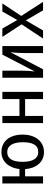

<svg xmlns="http://www.w3.org/2000/svg" viewBox="1005 -1627 635 2685"><g transform="rotate(-90 1322.5 -284.5)"><path d="M539 -582C402 -582 316 -473 301 -330H199V-569H99V0H199V-251H300C311 -98 396 13 538 13C697 13 783 -120 783 -285C783 -465 690 -582 539 -582ZM538 -67C448 -67 402 -147 402 -284C402 -433 449 -501 539 -501C627 -501 676 -422 676 -285C676 -147 638 -67 538 -67Z M1280 0H1380V-569H1280V-330H1044V-569H944V0H1044V-251H1280Z M2021 -569H1901L1666 -116C1668 -130 1677 -224 1677 -312V-569H1578V0H1696L1935 -457C1933 -444 1923 -357 1923 -257V0H2021Z M2442 -305 2617 -569H2504L2385 -361L2266 -569H2149L2325 -300L2126 0H2239L2380 -241L2520 0H2639Z"/></g></svg>

Font: Glow Sans SC Normal Medium
Style: Regular
Weight: 600
Designer: Ryoko NISHIZUKA (kana, bopomofo & ideographs); Paul D. Hunt (Latin, Greek & Cyrillic); Sandoll Communications, Soo-young
Version: Version 0.93